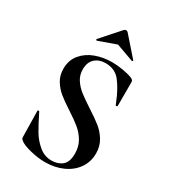

<svg xmlns="http://www.w3.org/2000/svg" viewBox="-202 -923 918 1035"><g transform="rotate(30 257.5 -405.5)"><path d="M311 -360Q361 -328 391 -304Q421 -280 442 -245.5Q463 -211 463 -166Q463 -114 435 -73.5Q407 -33 357.5 -10.5Q308 12 247 12Q203 12 153.5 -0.5Q104 -13 87 -28Q82 -32 79.5 -35.5Q77 -39 77 -47L74 -206V-207Q74 -211 79 -211.5Q84 -212 85 -208Q115 -147 137.5 -109Q160 -71 194.5 -42Q229 -13 273 -13Q313 -13 339 -34.5Q365 -56 365 -108Q365 -152 345.5 -185Q326 -218 298 -241Q270 -264 221 -296Q173 -327 146.5 -349Q120 -371 101 -402Q82 -433 82 -475Q82 -528 112.5 -564.5Q143 -601 191 -618.5Q239 -636 292 -636Q327 -636 363 -629.5Q399 -623 421 -614Q430 -610 433 -605.5Q436 -601 436 -594V-447Q436 -444 431 -442.5Q426 -441 425 -444L417 -463Q392 -526 358.5 -570Q325 -614 265 -614Q225 -614 199.5 -591Q174 -568 174 -524Q174 -488 192.5 -460Q211 -432 238 -411Q265 -390 311 -360ZM272 -823Q278 -823 283 -818L385 -702Q386 -702 386 -700Q386 -698 383.5 -696Q381 -694 380 -695L272 -734L163 -695Q161 -694 158 -697.5Q155 -701 157 -702L260 -818Q265 -823 272 -823Z"/></g></svg>

Font: Cormorant Unicase
Style: Bold
Weight: 700
Designer: Christian Thalmann (Catharsis Fonts)
Foundry: Catharsis Fonts
Version: Version 4.000